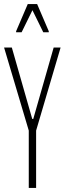

<svg xmlns="http://www.w3.org/2000/svg" viewBox="-26 -921 317 941"><path d="M115 0V-281L-6 -688H32L132 -338H137L237 -688H271L151 -281V0ZM53 -763V-768L110 -901H156L213 -768V-763H186L133 -871L80 -763Z"/></svg>

Font: Saira UltraCondensed Thin
Style: Regular
Weight: 250
Width: 1
Designer: Hector Gatti with collaboration of the Omnibus-Type team
Foundry: Omnibus-Type
Version: Version 1.101